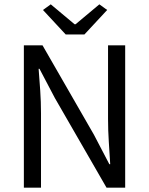

<svg xmlns="http://www.w3.org/2000/svg" viewBox="-20 -865 687 885"><path d="M90 0V-656H176L413 -244L484 -108H488Q485 -158 481.5 -211.5Q478 -265 478 -317V-656H557V0H471L233 -413L162 -548H158Q162 -498 165.5 -446.5Q169 -395 169 -343V0ZM283 -706 178 -819 214 -845 324 -753H328L438 -845L474 -819L369 -706Z"/></svg>

Font: Source Sans Pro
Style: Regular
Weight: 400
Designer: Paul D. Hunt
Foundry: Adobe Systems Incorporated
Version: Version 2.021;PS 2.000;hotconv 1.0.86;makeotf.lib2.5.63406